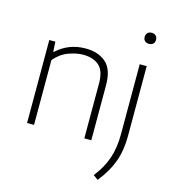

<svg xmlns="http://www.w3.org/2000/svg" viewBox="-138 -865 1088 1208"><g transform="rotate(15 406.5 -261.0)"><path d="M89 0V-540.5H128.5L132 -476H136.5Q214.5 -548.5 325 -548.5Q406.5 -548.5 457 -505.2Q507.5 -462 507.5 -357V0H462V-356.5Q462 -439.5 423.8 -473Q385.5 -506.5 320 -506.5Q276 -506.5 224.5 -487.5Q173 -468.5 134.5 -422V0ZM610.5 230.5 579 208Q631 142 654.5 73Q678 4 678 -83.5V-540.5H723.5V-86.5Q723.5 9 696.5 83Q669.5 157 610.5 230.5ZM700.5 -679.5Q683.5 -679.5 673.5 -689Q663.5 -698.5 663.5 -715Q663.5 -731.5 673.5 -741.5Q683.5 -751.5 700.5 -751.5Q717.5 -751.5 727.5 -741.5Q737.5 -731.5 737.5 -715Q737.5 -698.5 727.5 -689Q717.5 -679.5 700.5 -679.5Z"/></g></svg>

Font: Encode Sans SemiExpanded SemiExpanded ExtraLight
Style: Regular
Weight: 200
Width: 6
Designer: Multiple Designers
Foundry: Impallari Type
Version: Version 3.000; ttfautohint (v1.8.3) -l 8 -r 50 -G 200 -x 14 